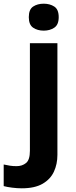

<svg xmlns="http://www.w3.org/2000/svg" viewBox="-84 -780 409 1040"><path d="M72 -687Q72 -729 95.5 -744.5Q119 -760 153 -760Q186 -760 210 -744.5Q234 -729 234 -687Q234 -646 210 -630Q186 -614 153 -614Q119 -614 95.5 -630Q72 -646 72 -687ZM34 240Q9 240 -18.5 236.5Q-46 233 -64 228V111Q-46 115 -30 117.5Q-14 120 6 120Q36 120 57 103Q78 86 78 37V-546H227V59Q227 109 208 150Q189 191 146.5 215.5Q104 240 34 240Z"/></svg>

Font: Noto IKEA Simplified Chinese
Style: Bold
Weight: 700
Designer: Monotype Design Team
Foundry: Monotype Imaging Inc.
Version: Version 1.100